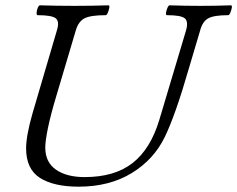

<svg xmlns="http://www.w3.org/2000/svg" viewBox="-20 -688 891 721"><path d="M275 13Q182 13 130 -20Q78 -53 78 -131Q78 -154 84 -187Q90 -220 102 -262L194 -575Q204 -608 189 -619.5Q174 -631 121 -631Q117 -631 117.5 -640.5Q118 -650 122 -659Q126 -668 130 -668Q162 -667 194.5 -666.5Q227 -666 259 -666Q290 -666 322.5 -666.5Q355 -667 387 -668Q392 -668 390.5 -659Q389 -650 385 -640.5Q381 -631 377 -631Q321 -631 298 -619.5Q275 -608 265 -575L194 -336Q171 -260 160.5 -209.5Q150 -159 150 -134Q150 -79 190 -51Q230 -23 298 -23Q410 -23 477.5 -75.5Q545 -128 578 -237L679 -575Q688 -608 673.5 -619.5Q659 -631 607 -631Q602 -631 603.5 -640.5Q605 -650 609 -659Q613 -668 617 -668Q646 -667 675 -666.5Q704 -666 733 -666Q761 -666 790 -666.5Q819 -667 847 -668Q852 -668 850.5 -659Q849 -650 845 -640.5Q841 -631 837 -631Q784 -631 762.5 -619.5Q741 -608 732 -575L691 -437Q664 -343 641 -278Q618 -213 599 -174Q558 -89 474.5 -38Q391 13 275 13Z"/></svg>

Font: Junicode SmExp
Style: Italic
Weight: 400
Width: 6
Italic angle: -11°
Designer: Peter S. Baker
Version: Version 2.205; ttfautohint (v1.8.4)